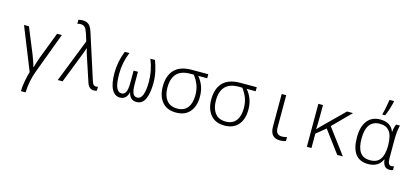

<svg xmlns="http://www.w3.org/2000/svg" viewBox="-77 -1426 4955 2296"><g transform="rotate(15 2400.0 -278.0)"><path d="M292 242Q296 101 346 -31L533 -532H474L352 -214Q338 -177 327 -142.5Q316 -108 307 -75H303Q293 -114 278.5 -153.5Q264 -193 255 -217L126 -532H65L276 -5Q261 43 247.5 115.5Q234 188 234 242Z M1110 2V-47Q1096 -43 1082 -43Q1051 -43 1035 -94L859 -641Q838 -713 809 -740Q780 -767 730 -767Q701 -767 677 -760V-710Q696 -717 718 -717Q751 -717 770 -697.5Q789 -678 806 -627L835 -534L625 0H685L836 -387Q843 -403 848.5 -421Q854 -439 860 -457H862Q867 -435 873 -414Q879 -393 887 -368L983 -79Q1006 9 1073 9Q1096 9 1110 2Z M1497 -81H1499Q1519 10 1601 10Q1674 10 1707 -64Q1740 -138 1740 -261Q1740 -333 1725 -401.5Q1710 -470 1686 -533H1629Q1683 -401 1683 -263Q1683 -43 1595 -43Q1559 -43 1542.5 -78.5Q1526 -114 1526 -195V-344H1472V-195Q1472 -115 1455 -79Q1438 -43 1403 -43Q1358 -43 1336.5 -95.5Q1315 -148 1315 -264Q1315 -401 1369 -533H1312Q1258 -397 1258 -261Q1258 -125 1294.5 -57.5Q1331 10 1395 10Q1477 10 1497 -81Z M2319 -246Q2319 -319 2297.5 -376.5Q2276 -434 2235 -483H2346V-533H2143Q1999 -533 1928.5 -460Q1858 -387 1858 -251Q1858 -134 1917 -62Q1976 10 2091 10Q2200 10 2259.5 -59Q2319 -128 2319 -246ZM1915 -252Q1915 -483 2135 -483H2180Q2220 -431 2241 -375.5Q2262 -320 2262 -249Q2262 -151 2219 -95.5Q2176 -40 2093 -40Q2004 -40 1959.5 -98Q1915 -156 1915 -252Z M2919 -246Q2919 -319 2897.5 -376.5Q2876 -434 2835 -483H2946V-533H2743Q2599 -533 2528.5 -460Q2458 -387 2458 -251Q2458 -134 2517 -62Q2576 10 2691 10Q2800 10 2859.5 -59Q2919 -128 2919 -246ZM2515 -252Q2515 -483 2735 -483H2780Q2820 -431 2841 -375.5Q2862 -320 2862 -249Q2862 -151 2819 -95.5Q2776 -40 2693 -40Q2604 -40 2559.5 -98Q2515 -156 2515 -252Z M3450 -2V-51Q3425 -41 3390 -41Q3350 -41 3330.5 -62.5Q3311 -84 3311 -135V-532H3255V-128Q3255 10 3378 10Q3421 10 3450 -2Z M3766 0V-178L3882 -273L4085 0H4155L3921 -313L4138 -532H4064L3834 -305Q3814 -285 3796.5 -267.5Q3779 -250 3764 -233H3762Q3766 -320 3766 -405V-532H3709V0Z M4516 -606Q4533 -644 4549.5 -696Q4566 -748 4575 -790V-798H4519Q4514 -760 4502.5 -702.5Q4491 -645 4481 -613V-606ZM4642 -93H4646Q4654 10 4733 10Q4760 10 4776 2V-44Q4760 -39 4743 -39Q4699 -39 4699 -122V-343Q4699 -407 4704 -452.5Q4709 -498 4719 -533H4671Q4663 -515 4656.5 -489.5Q4650 -464 4649 -439H4645Q4605 -543 4474 -543Q4371 -543 4314.5 -470.5Q4258 -398 4258 -266Q4258 10 4468 10Q4596 10 4642 -93ZM4480 -40Q4393 -40 4354 -97Q4315 -154 4315 -264Q4315 -492 4483 -492Q4562 -492 4602.5 -440Q4643 -388 4644 -266Q4644 -154 4605 -97Q4566 -40 4480 -40Z"/></g></svg>

Font: Noto Sans Mono UI Light
Style: Regular
Weight: 300
Designer: Monotype Design team
Foundry: Monotype Imaging Inc.
Version: 1.000